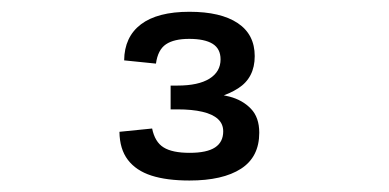

<svg xmlns="http://www.w3.org/2000/svg" viewBox="-20 -852 660 326"><path d="M412.5 -756.7Q412.5 -720 384.3 -702Q356.2 -684 317.3 -682V-694.8Q347.3 -693.8 369.6 -688Q391.8 -682.2 406 -667.4Q420.2 -652.7 420.2 -626.7Q420.2 -585.5 389.2 -565.5Q358.2 -545.5 301.7 -545.5Q263 -545.5 237 -553.9Q211 -562.3 197.1 -580.6Q183.2 -598.8 182.8 -628.2L238.3 -633.8Q243 -610.8 257.8 -601.7Q272.5 -592.5 302 -592.5Q331.3 -592.5 345.2 -601.7Q359 -610.8 359 -629Q359 -641.7 350 -649.9Q341 -658.2 323.7 -662.2Q306.3 -666.3 281.2 -666.3H269.7V-706.7H281.3Q316.7 -706.7 335.6 -718.4Q354.5 -730.2 354.5 -751.2Q354.5 -769.3 340.9 -777.7Q327.3 -786 301.2 -786Q275.5 -786 261.8 -776.8Q248 -767.5 244.8 -744L190.8 -749.5Q191.2 -789.3 219.3 -810.7Q247.5 -832 301.7 -832Q354.7 -832 383.6 -812.8Q412.5 -793.5 412.5 -756.7Z"/></svg>

Font: Monaspace Neon Var ExtraLight
Style: Regular
Weight: 200
Designer: Riley Cran and the Lettermatic Team
Version: Version 1.200 (Monaspace Neon Var)